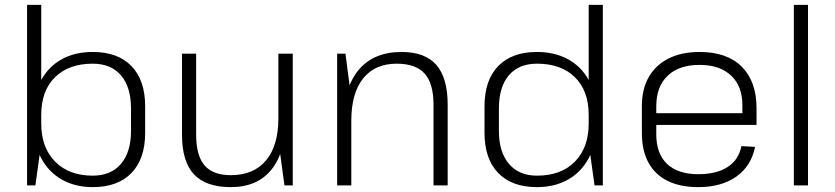

<svg xmlns="http://www.w3.org/2000/svg" viewBox="-20 -760 3423 787"><path d="M360 7Q288 7 233.5 -24Q179 -55 149 -111.5Q119 -168 119 -245V-301Q119 -377 149 -432Q179 -487 233 -517Q287 -547 360 -547Q463 -547 519 -489Q575 -431 575 -324V-216Q575 -109 519 -51Q463 7 360 7ZM91 -740H149V-173L125 0H91ZM360 -40Q435 -40 476 -88.5Q517 -137 517 -223V-315Q517 -403 476 -451Q435 -499 360 -499Q262 -499 205.5 -443.5Q149 -388 149 -289V-254Q149 -155 206 -97.5Q263 -40 360 -40Z M784 -208Q784 -122 818.5 -82Q853 -42 926 -42Q1020 -42 1070.5 -102.5Q1121 -163 1121 -275L1152 -339V-275Q1152 -140 1094 -66.5Q1036 7 926 7Q824 7 775 -45.5Q726 -98 726 -208V-540H784ZM1180 0H1146L1121 -184V-540H1180Z M1757 -330Q1757 -418 1720.5 -458.5Q1684 -499 1606 -499Q1517 -499 1468.5 -438.5Q1420 -378 1420 -265L1389 -201V-265Q1389 -401 1450.5 -474Q1512 -547 1626 -547Q1722 -547 1768.5 -494Q1815 -441 1815 -330V0H1757ZM1362 -540H1396L1420 -356V0H1362Z M2181 7Q2078 7 2022 -51Q1966 -109 1966 -216V-324Q1966 -431 2022 -489Q2078 -547 2181 -547Q2254 -547 2308.5 -517Q2363 -487 2393 -432Q2423 -377 2423 -301V-245Q2423 -168 2393 -111.5Q2363 -55 2308.5 -24Q2254 7 2181 7ZM2181 -40Q2280 -40 2336.5 -97.5Q2393 -155 2393 -254V-289Q2393 -388 2336.5 -443.5Q2280 -499 2181 -499Q2106 -499 2065.5 -451Q2025 -403 2025 -315V-223Q2025 -137 2066 -88.5Q2107 -40 2181 -40ZM2393 -173V-740H2451V0H2417Z M2842 7Q2768 7 2716.5 -18.5Q2665 -44 2638 -93.5Q2611 -143 2611 -215V-325Q2611 -395 2639.5 -444.5Q2668 -494 2721 -520.5Q2774 -547 2848 -547Q2960 -547 3020.5 -486.5Q3081 -426 3081 -316V-248H2658V-296H3034L3023 -277V-329Q3023 -407 2976.5 -450.5Q2930 -494 2848 -494Q2763 -494 2716.5 -449.5Q2670 -405 2670 -324V-210Q2670 -130 2714.5 -88Q2759 -46 2842 -46Q2917 -46 2962.5 -75.5Q3008 -105 3019 -161L3075 -158Q3059 -79 2998 -36Q2937 7 2842 7Z M3292 -740V0H3234V-740Z"/></svg>

Font: Pathway Extreme 8pt Thin 12pt Thin
Style: Regular
Weight: 250
Version: Version 1.001;gftools[0.9.26]